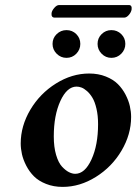

<svg xmlns="http://www.w3.org/2000/svg" viewBox="-20 -730 541 760"><path d="M283.2 -387.2Q245.1 -387.2 219 -330.3Q192.9 -273.4 192.9 -189.9Q192.9 -147.9 202.1 -116.7Q211.4 -85.4 225.6 -70.3Q239.7 -55.2 252.9 -48.6Q266.1 -42 277.8 -42Q315.9 -42 342 -98.6Q368.2 -155.3 368.2 -238.8Q368.2 -272.9 361.8 -300Q355.5 -327.1 345.9 -343Q336.4 -358.9 324.5 -369.4Q312.5 -379.9 302.5 -383.5Q292.5 -387.2 283.2 -387.2ZM228 9.8Q191.9 9.8 162.4 -2Q132.8 -13.7 114.5 -32Q96.2 -50.3 84 -74Q71.8 -97.7 66.9 -119.6Q62 -141.6 62 -162.1Q62 -231.4 100.1 -295.7Q138.2 -359.9 201.4 -399.4Q264.6 -439 333 -439Q369.1 -439 398.7 -427.2Q428.2 -415.5 446.5 -397.2Q464.8 -378.9 477.1 -355.2Q489.3 -331.5 494.1 -309.6Q499 -287.6 499 -267.1Q499 -197.8 460.9 -133.5Q422.9 -69.3 359.6 -29.8Q296.4 9.8 228 9.8ZM366.2 -556.2Q366.2 -579.1 382.3 -595Q398.4 -610.8 420.9 -610.8Q443.8 -610.8 460 -595Q476.1 -579.1 476.1 -556.2Q476.1 -533.7 460 -517.3Q443.8 -501 420.9 -501Q398.4 -501 382.3 -517.3Q366.2 -533.7 366.2 -556.2ZM188 -556.2Q188 -579.1 204.3 -595Q220.7 -610.8 243.2 -610.8Q266.1 -610.8 282 -595Q297.9 -579.1 297.9 -556.2Q297.9 -533.7 282 -517.3Q266.1 -501 243.2 -501Q220.7 -501 204.3 -517.3Q188 -533.7 188 -556.2ZM471.2 -660.2H196.8Q182.1 -660.2 184.1 -678.2Q185.5 -688 195.1 -699Q204.6 -710 213.9 -710H490.2Q502.9 -710 501 -692.9Q499.5 -682.1 490.2 -671.1Q481 -660.2 471.2 -660.2Z"/></svg>

Font: Common Serif
Style: Bold Italic
Weight: 700
Italic angle: -12°
Designer: Philipp H. Poll, Khaled Hosny
Foundry: Stefan Peev, Context Ltd.
Version: Version 1.026